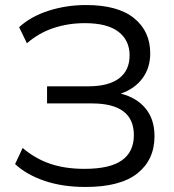

<svg xmlns="http://www.w3.org/2000/svg" viewBox="-20 -734 693 763"><path d="M320 9Q228 9 156.5 -15.5Q85 -40 40 -82L70 -146Q119 -104 178.5 -83.5Q238 -63 316 -63Q417 -63 464.5 -97Q512 -131 512 -197Q512 -323 345 -323H167V-391H331Q411 -391 453 -422.5Q495 -454 495 -514Q495 -574 450.5 -608Q406 -642 317 -642Q251 -642 192.5 -622.5Q134 -603 87 -562L56 -626Q103 -669 173.5 -691.5Q244 -714 322 -714Q448 -714 512.5 -662Q577 -610 577 -522Q577 -464 546 -422.5Q515 -381 460 -362Q523 -346 558.5 -303Q594 -260 594 -193Q594 -99 526 -45Q458 9 320 9Z"/></svg>

Font: Winston
Style: Regular
Weight: 400
Designer: Original fonts by Vernon Adams / Changes by Cristiano Sobral
Foundry: Original fonts by Vernon Adams / Changes by Cristiano Sobral
Version: Version 2.503;July 17, 2020;FontCreator 13.0.0.2655 64-bit